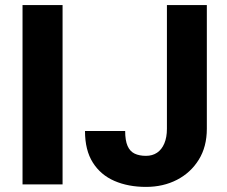

<svg xmlns="http://www.w3.org/2000/svg" viewBox="-20 -731 898 761"><path d="M228 -710.9V0H69.3V-710.9ZM641.6 -220.7V-710.9H799.8V-220.7Q799.8 -149.4 767.8 -97.9Q735.8 -46.4 681.4 -18.3Q627 9.8 558.6 9.8Q488.3 9.8 433.6 -13.9Q378.9 -37.6 347.9 -86.7Q316.9 -135.7 316.9 -211.9H476.1Q476.1 -174.3 485.6 -152.6Q495.1 -130.9 513.7 -122.1Q532.2 -113.3 558.6 -113.3Q584 -113.3 602.5 -125.7Q621.1 -138.2 631.3 -162.4Q641.6 -186.5 641.6 -220.7Z"/></svg>

Font: Roboto ExtraBold
Style: Regular
Weight: 800
Designer: Christian Robertson
Foundry: Google
Version: Version 3.009; 2024